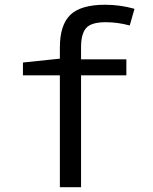

<svg xmlns="http://www.w3.org/2000/svg" viewBox="-20 -785 640 805"><path d="M509.8 -469.2H319.8V0H231V-469.2H76.2V-522.9L231 -539.1V-585.9Q231 -680.2 274.9 -722.7Q318.8 -765.1 420.9 -765.1Q483.9 -765.1 543.9 -748L523.9 -678.2Q473.1 -691.9 422.9 -691.9Q362.8 -691.9 341.3 -667.5Q319.8 -643.1 319.8 -586.9V-536.1H509.8Z"/></svg>

Font: WenQuanYi Micro Hei Mono
Style: Regular
Weight: 400
Foundry: Ascender Corporation
Version: Version 0.2.0-beta